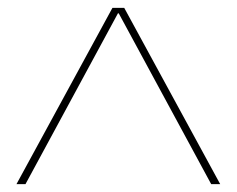

<svg xmlns="http://www.w3.org/2000/svg" viewBox="-20 -750 604 490"><path d="M22 -280 267 -730H297L542 -280H519L283 -716H281L45 -280Z"/></svg>

Font: M PLUS 1 Thin
Style: Regular
Weight: 100
Designer: Coji Morishita
Foundry: UNDERFOREST DESIGN
Version: Version 1.001